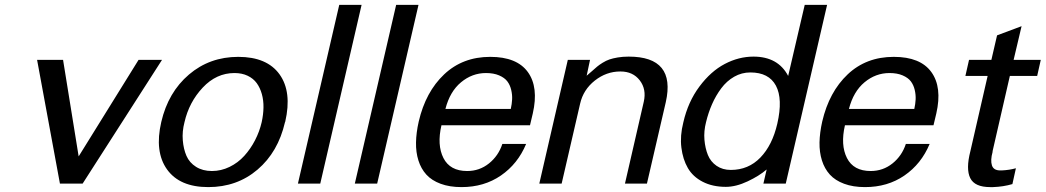

<svg xmlns="http://www.w3.org/2000/svg" viewBox="-20 -742 4227 776"><path d="M634.8 -500 314 0H222.2L129.9 -500H234.9L297.9 -109.9L540 -500Z M1037.6 -248Q1044.4 -278.8 1044.9 -307.6Q1045.4 -336.4 1038.3 -361.8Q1031.2 -387.2 1017.6 -406Q1003.9 -424.8 981 -435.8Q958 -446.8 927.7 -446.8Q854.5 -446.8 799.3 -387.9Q744.1 -329.1 725.6 -248Q715.8 -210.4 718.8 -175Q721.7 -139.6 733.6 -112.1Q745.6 -84.5 772.5 -67.6Q799.3 -50.8 836.4 -50.8Q873.5 -50.8 907.7 -67.4Q941.9 -84 967.3 -112.1Q992.7 -140.1 1010.7 -175Q1028.8 -210 1037.6 -248ZM1132.8 -250 1131.8 -248Q1104 -127.4 1021 -56.6Q938 14.2 821.8 14.2Q706.1 14.2 655 -57.4Q604 -128.9 631.8 -249Q659.7 -369.1 743.7 -440.7Q827.6 -512.2 942.9 -512.2Q1059.1 -512.2 1109.9 -441.4Q1160.6 -370.6 1132.8 -250Z M1274.4 0H1184.1L1351.1 -722.2H1441.4Z M1504.4 0H1414.1L1581.1 -722.2H1671.4Z M1764.2 -235.8Q1745.6 -155.8 1772.2 -103.3Q1798.8 -50.8 1868.2 -50.8Q1918 -50.8 1956.3 -81.5Q1994.6 -112.3 2010.3 -160.2H2106.4Q2072.8 -79.6 2004.6 -32.7Q1936.5 14.2 1845.2 14.2Q1796.9 14.2 1760.7 0.7Q1724.6 -12.7 1703.1 -36.4Q1681.6 -60.1 1671.1 -93.5Q1660.6 -127 1661.4 -166.3Q1662.1 -205.6 1672.4 -251Q1700.2 -370.6 1775.1 -441.4Q1850.1 -512.2 1961.4 -512.2Q2068.8 -512.2 2113.3 -450.9Q2157.7 -389.6 2133.3 -283.2L2122.1 -235.8ZM2044.4 -301.8Q2048.8 -321.3 2049.8 -340.1Q2050.8 -358.9 2046.1 -378.7Q2041.5 -398.4 2030.5 -413.1Q2019.5 -427.7 1997.3 -437.3Q1975.1 -446.8 1944.3 -446.8Q1888.2 -446.8 1843.3 -409.4Q1798.3 -372.1 1780.3 -301.8Z M2487.8 -453.1H2486.8Q2430.7 -453.1 2384 -416.3Q2337.4 -379.4 2324.7 -323.2L2250 0H2159.7L2274.9 -500H2364.7L2351.1 -436Q2358.9 -442.4 2372.3 -454.3Q2385.7 -466.3 2393.6 -472.9Q2401.4 -479.5 2415.5 -488.3Q2429.7 -497.1 2443.1 -501.7Q2456.5 -506.3 2476.8 -509.8Q2497.1 -513.2 2521 -513.2Q2712.4 -513.2 2670.9 -329.1L2594.7 0H2505.9L2582 -331.1Q2593.3 -381.3 2565.7 -417.2Q2538.1 -453.1 2487.8 -453.1Z M2833.5 -248Q2824.2 -211.9 2827.1 -177.2Q2830.1 -142.6 2841.1 -115.5Q2852.1 -88.4 2876.2 -71.8Q2900.4 -55.2 2933.6 -55.2Q3004.9 -55.2 3053.2 -105.2Q3101.6 -155.3 3121.6 -242.2Q3144.5 -342.3 3116 -395.8Q3087.4 -449.2 3012.7 -449.2Q2977.5 -449.2 2947.3 -431.9Q2917 -414.6 2895 -385Q2873 -355.5 2857.9 -321Q2842.8 -286.6 2833.5 -248ZM3155.8 0H3065.4L3078.6 -57.1Q3048.8 -31.2 3001.7 -9Q2954.6 13.2 2913.6 13.2Q2859.9 13.2 2820.1 -7.3Q2780.3 -27.8 2760 -63Q2739.7 -98.1 2733.9 -145.5Q2728 -192.9 2741.7 -247.1Q2760.7 -330.6 2806.9 -392.3Q2853 -454.1 2909.4 -483.6Q2965.8 -513.2 3025.4 -513.2Q3124.5 -513.2 3165.5 -435.1L3232.4 -722.2H3322.8Z M3395 -235.8Q3376.5 -155.8 3403.1 -103.3Q3429.7 -50.8 3499 -50.8Q3548.8 -50.8 3587.2 -81.5Q3625.5 -112.3 3641.1 -160.2H3737.3Q3703.6 -79.6 3635.5 -32.7Q3567.4 14.2 3476.1 14.2Q3427.7 14.2 3391.6 0.7Q3355.5 -12.7 3334 -36.4Q3312.5 -60.1 3302 -93.5Q3291.5 -127 3292.2 -166.3Q3293 -205.6 3303.2 -251Q3331.1 -370.6 3406 -441.4Q3481 -512.2 3592.3 -512.2Q3699.7 -512.2 3744.1 -450.9Q3788.6 -389.6 3764.2 -283.2L3752.9 -235.8ZM3675.3 -301.8Q3679.7 -321.3 3680.7 -340.1Q3681.6 -358.9 3677 -378.7Q3672.4 -398.4 3661.4 -413.1Q3650.4 -427.7 3628.2 -437.3Q3606 -446.8 3575.2 -446.8Q3519 -446.8 3474.1 -409.4Q3429.2 -372.1 3411.1 -301.8Z M3991.7 -130.9V-127.9Q3982.4 -94.2 3989 -73.7Q3995.6 -53.2 4022.5 -53.2H4028.8Q4060.1 -54.7 4085.9 -62L4071.8 2Q4035.6 12.7 3993.7 14.2H3981.9Q3919.4 14.2 3901.4 -22.2Q3883.3 -58.6 3901.9 -130.9L3971.7 -435.1H3881.8L3896.5 -500H3986.8L4009.8 -599.1L4108.9 -636.2L4076.7 -500H4186.5L4171.9 -435.1H4061.5Z"/></svg>

Font: Perun
Style: Italic
Weight: 400
Italic angle: -12°
Foundry: Stefan Peev, Context Ltd
Version: Version 001.000